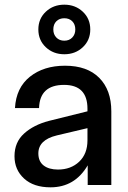

<svg xmlns="http://www.w3.org/2000/svg" viewBox="-20 -791 547 821"><path d="M196 10Q124 10 83 -27.5Q42 -65 42 -123Q42 -183 83 -220Q124 -257 189 -274L354 -315V-326Q354 -428 254 -428Q150 -428 147 -329H44Q49 -416 108 -463Q167 -510 258 -510Q353 -510 404.5 -458Q456 -406 456 -315V0H355V-84Q300 10 196 10ZM144 -135Q144 -101 166.5 -83.5Q189 -66 228 -66Q283 -66 318.5 -99.5Q354 -133 354 -191V-243L223 -212Q144 -193 144 -135ZM176 -589Q144 -619 144 -665Q144 -711 176 -741Q208 -771 255 -771Q302 -771 334 -741Q366 -711 366 -665Q366 -619 334 -589Q302 -559 255 -559Q208 -559 176 -589ZM208 -665Q208 -644 221 -630.5Q234 -617 255 -617Q276 -617 289 -630.5Q302 -644 302 -665Q302 -687 289 -700Q276 -713 255 -713Q234 -713 221 -700Q208 -687 208 -665Z"/></svg>

Font: TASA Orbiter Display Medium
Style: Regular
Weight: 500
Designer: Weizhong Zhang
Version: Version 1.000;Glyphs 3.1.2 (3151)